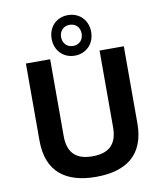

<svg xmlns="http://www.w3.org/2000/svg" viewBox="-103 -1055 983 1150"><g transform="rotate(-10 389.0 -480.0)"><path d="M388.5 -113.5C301 -113.5 238.5 -149 238.5 -263V-730H91V-261.5C91 -68.5 207 11.5 388.5 11.5C570.5 11.5 686.5 -68.5 686.5 -261.5V-730H539V-263C539 -149 476 -113.5 388.5 -113.5ZM268.5 -849C268.5 -778 318 -725.5 388.5 -725.5C459 -725.5 509 -778 509 -849C509 -920 459 -972 388.5 -972C318 -972 268.5 -920 268.5 -849ZM326 -849C326 -885.5 350.5 -913 388.5 -913C427 -913 451 -885.5 451 -849C451 -812 427 -784.5 388.5 -784.5C350.5 -784.5 326 -812 326 -849Z"/></g></svg>

Font: Monaspace Neon Wide
Style: Bold
Weight: 700
Width: 7
Designer: Riley Cran & the Lettermatic Team
Foundry: Lettermatic
Version: Version 1.000 (Monaspace Neon)